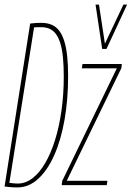

<svg xmlns="http://www.w3.org/2000/svg" viewBox="-22 -810 576 840"><path d="M54 10Q43 10 33.5 9.5Q24 9 16 8Q8 7 -2 6L110 -707Q125 -709 136 -709.5Q147 -710 159 -710Q185 -710 204.5 -701.5Q224 -693 237.5 -675Q251 -657 259.5 -629Q268 -601 272 -563.5Q276 -526 276 -477Q276 -375 260.5 -286.5Q245 -198 215.5 -131.5Q186 -65 145 -27.5Q104 10 54 10ZM56 -7Q90 -7 120.5 -30.5Q151 -54 176 -97Q201 -140 219 -198Q237 -256 247 -326.5Q257 -397 257 -475Q257 -522 253.5 -558Q250 -594 242.5 -619Q235 -644 223.5 -660Q212 -676 196 -683.5Q180 -691 159 -691Q154 -691 149 -691Q144 -691 139 -691Q134 -691 127 -690L19 -10Q26 -9 32 -8.5Q38 -8 44 -7.5Q50 -7 56 -7ZM248 0 250 -18 489 -511H336L339 -530H511L509 -512L270 -19H448L445 0ZM534 -790 444 -596H425L396 -790H411L437 -619L518 -790Z"/></svg>

Font: Georama ExtraCondensed Thin
Style: Italic
Weight: 100
Width: 2
Italic angle: -9°
Designer: Jean-Baptiste Levee
Foundry: Production Type
Version: Version 1.001